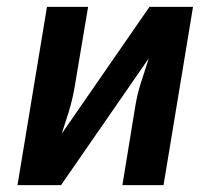

<svg xmlns="http://www.w3.org/2000/svg" viewBox="-20 -540 640 560"><path d="M31 0 117 -520H237L202 -312Q199 -292 195 -271.5Q191 -251 185.5 -231Q180 -211 173 -190.5Q166 -170 160 -150L416 -520H543L457 0H337L371 -208Q374 -228 378 -248.5Q382 -269 388 -289Q394 -309 401 -329.5Q408 -350 414 -370L158 0Z"/></svg>

Font: Iosevka Etoile
Style: Bold Italic
Weight: 700
Italic angle: -9°
Designer: Belleve Invis
Foundry: Belleve Invis
Version: Version 28.1.0; ttfautohint (v1.8.4)